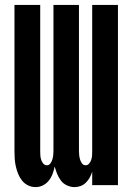

<svg xmlns="http://www.w3.org/2000/svg" viewBox="-20 -755 540 783"><path d="M125 8Q109 8 94.5 1Q80 -6 70 -18.5Q60 -31 54 -46Q48 -61 44.5 -76.5Q41 -92 40 -107.5Q39 -123 39 -139V-735H144V-139Q144 -130 144.5 -121.5Q145 -113 147.5 -104.5Q150 -96 156 -88.5Q162 -81 171 -81Q180 -81 185.5 -88.5Q191 -96 193.5 -104.5Q196 -113 197 -121.5Q198 -130 198 -139V-735H302V-139Q302 -130 303 -121.5Q304 -113 306.5 -104.5Q309 -96 314.5 -88.5Q320 -81 329 -81Q338 -81 344 -88.5Q350 -96 352.5 -104.5Q355 -113 355.5 -121.5Q356 -130 356 -139V-735H461V0H356V-55Q352 -42 346 -31Q340 -20 330.5 -10.5Q321 -1 309 3.5Q297 8 284 8Q268 8 253 1Q238 -6 228.5 -18.5Q219 -31 213 -46Q207 -61 203 -76Q200 -61 194.5 -46Q189 -31 179 -18.5Q169 -6 155 1Q141 8 125 8Z"/></svg>

Font: Iosevka Extrabold
Style: Regular
Weight: 800
Monospace: yes
Designer: Belleve Invis
Foundry: Belleve Invis
Version: Version 32.5.0; ttfautohint (v1.8.4)